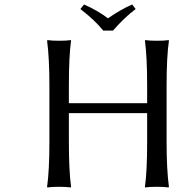

<svg xmlns="http://www.w3.org/2000/svg" viewBox="-20 -825 766 848"><path d="M672.9 -645Q707 -645 725.1 -647.9L726.1 -645Q715.8 -575.2 715.8 -444.8V-200.2Q715.8 -75.2 726.1 0L724.1 2.9Q706.1 0 672.9 0Q639.6 0 621.1 2.9L620.1 0Q629.9 -67.9 629.9 -200.2V-325.2H284.2V-200.2Q284.2 -71.3 293.9 0L292 2.9Q273.4 0 241.2 0Q207 0 189 2.9L188 0Q198.2 -71.3 198.2 -200.2V-444.8Q198.2 -569.8 188 -645L189.9 -647.9Q208.5 -645 241.2 -645Q274.4 -645 293 -647.9L293.9 -645Q284.2 -578.6 284.2 -444.8V-369.1H629.9V-444.8Q629.9 -573.7 620.1 -645L622.1 -647.9Q640.1 -645 672.9 -645ZM436 -689.9Q399.4 -735.4 335 -785.2L351.1 -805.2Q410.2 -779.3 457 -744.1Q514.6 -784.2 564 -805.2L579.1 -785.2Q528.8 -747.1 479 -689.9Z"/></svg>

Font: Linear Smooth
Style: Regular
Weight: 400
Designer: Philipp H. Poll, Flanker
Foundry: Philipp H. Poll, reworked by Flanker
Version: Version 1.061 | FøM Fix